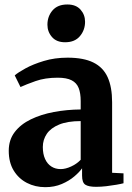

<svg xmlns="http://www.w3.org/2000/svg" viewBox="-20 -802 574 834"><path d="M176.5 11Q133 11 97 -7.5Q61 -26 39.5 -61.2Q18 -96.5 18 -147Q18 -194.5 43.8 -228.2Q69.5 -262 113.8 -283.5Q158 -305 214 -315.5Q270 -326 330.5 -326.5V-363Q330.5 -397 321.8 -419.5Q313 -442 291.2 -453.2Q269.5 -464.5 230.5 -464.5Q176 -464.5 134.5 -449.8Q93 -435 69 -424L44 -474.5Q58 -487 90.8 -505Q123.5 -523 170.5 -537.2Q217.5 -551.5 273.5 -551.5Q343 -551.5 385.5 -530.5Q428 -509.5 447.5 -466.8Q467 -424 467 -357.5V-51.5L516.5 -49V-6Q505.5 -3 485.2 0.5Q465 4 441.8 6.8Q418.5 9.5 397.5 9.5Q364.5 9.5 350.5 0.2Q336.5 -9 336.5 -39V-71Q325.5 -55 303 -35.8Q280.5 -16.5 248.5 -2.8Q216.5 11 176.5 11ZM243.5 -67.5Q264.5 -67.5 289 -78.8Q313.5 -90 330.5 -108V-276Q273.5 -276 237 -261Q200.5 -246 183.2 -220.5Q166 -195 166 -163.5Q166 -133 175.8 -111.5Q185.5 -90 203 -78.8Q220.5 -67.5 243.5 -67.5ZM262.5 -618.5Q225.5 -618.5 205.8 -641.2Q186 -664 186 -694.5Q186 -731 208.2 -756.8Q230.5 -782.5 272 -782.5H273Q310 -782.5 329.8 -760.2Q349.5 -738 349.5 -707.5Q349.5 -671.5 327.2 -645Q305 -618.5 263.5 -618.5Z"/></svg>

Font: Merriweather 60pt
Style: Bold
Weight: 700
Version: Version 2.100